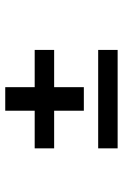

<svg xmlns="http://www.w3.org/2000/svg" viewBox="115 -682 479 750"><g transform="rotate(-90 355.0 -306.5)"><path d="M298 -219V-335H151V-411H298V-526H390V-411H535.5V-335H390V-219ZM151 -163H535.5V-87H151Z"/></g></svg>

Font: League Mono Medium
Style: Regular
Weight: 500
Width: 6
Designer: Tyler Finck
Foundry: The League of Moveable Type / Tyler Finck
Version: Version 2.300;RELEASE